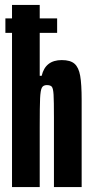

<svg xmlns="http://www.w3.org/2000/svg" viewBox="-20 -763 380 783"><path d="M313 -354V0H200V-283Q200 -351 198.5 -376.5Q197 -402 191.5 -409Q186 -416 171 -416Q156 -416 150.5 -405Q145 -394 143.5 -362Q142 -330 142 -246V0H29V-629H2V-688H29V-743H142V-688H213V-629H142V-454H150Q165 -518 232 -518Q267 -518 284 -503Q301 -488 307 -454Q313 -420 313 -354Z"/></svg>

Font: Saira Ultra Condensed ExtraBold
Style: Regular
Weight: 800
Width: 1
Designer: Hector Gatti with collaboration of the Omnibus-Type team
Foundry: Omnibus-Type
Version: Version 1.001; ttfautohint (v1.8)